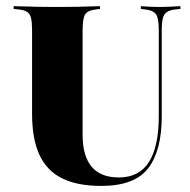

<svg xmlns="http://www.w3.org/2000/svg" viewBox="-20 -591 614 622"><path d="M83.9 -369.4V-492.7Q83.9 -518.5 80.6 -532.3Q77.4 -546 67.7 -552.4Q58.1 -558.9 38.7 -560.5L24.2 -562.1V-571Q37.9 -571 57.3 -570.2Q76.6 -569.4 101.2 -569Q125.8 -568.5 153.2 -568.5H165.3H178.2Q206.5 -568.5 229.8 -569Q253.2 -569.4 272.6 -570.2Q291.9 -571 304 -571V-562.1L291.1 -560.5Q263.7 -557.3 255.6 -544Q247.6 -530.6 247.6 -492.7V-369.4ZM308.1 11.3Q230.6 11.3 181 -13.3Q131.5 -37.9 107.7 -89.5Q83.9 -141.1 83.9 -221.8V-369.4H247.6V-154Q247.6 -86.3 276.6 -51.2Q305.6 -16.1 365.3 -16.1Q430.6 -16.1 462.5 -66.1Q494.4 -116.1 494.4 -215.3V-369.4H504V-214.5Q504 -103.2 460.1 -46Q416.1 11.3 308.1 11.3ZM494.4 -369.4V-492.7Q494.4 -530.6 485.9 -544Q477.4 -557.3 450 -560.5L436.3 -562.1V-571Q445.2 -570.2 461.7 -569.4Q478.2 -568.5 498.4 -568.5Q512.1 -568.5 524.6 -569Q537.1 -569.4 547.6 -570.2Q558.1 -571 564.5 -571V-562.1L549.2 -560.5Q531.5 -558.9 521.4 -552.4Q511.3 -546 507.7 -532.3Q504 -518.5 504 -492.7V-369.4Z"/></svg>

Font: Playfair 144pt SemiCondensed Black
Style: Regular
Weight: 900
Width: 4
Designer: Claus Eggers Sørensen
Foundry: Claus Eggers Sørensen
Version: Version 2.203